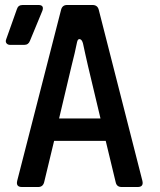

<svg xmlns="http://www.w3.org/2000/svg" viewBox="-20 -750 640 770"><path d="M68 0Q43 0 49 -25L225 -711Q230 -730 249 -730H351Q371 -730 376 -711L551 -25Q557 0 532 0H468Q448 0 444 -19L404 -185H197L157 -19Q152 0 133 0ZM217 -275H383L333 -485Q327 -511 322 -533.5Q317 -556 313 -575Q309 -591 300.5 -593Q292 -595 289 -581Q285 -561 279.5 -537Q274 -513 267 -486ZM21 -570Q11 -570 6 -576.5Q1 -583 5 -593L48 -714Q53 -730 71 -730H134Q158 -730 150 -707L100 -586Q94 -570 77 -570Z"/></svg>

Font: Pitagon Sans Mono SemiBold
Style: Regular
Weight: 600
Monospace: yes
Designer: Travis Tran
Foundry: Pitagon
Version: Version 1.001; ttfautohint (v1.8.4.7-5d5b);gftools[0.9.26]